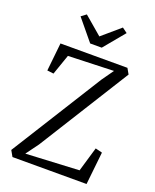

<svg xmlns="http://www.w3.org/2000/svg" viewBox="-173 -1064 941 1163"><g transform="rotate(20 297.5 -483.0)"><path d="M53 0 31.5 -38 399 -625 452.5 -700.5 159 -690.5 113.5 -560 72 -565 91 -746H522.5L543 -710L178.5 -127L119 -46L462.5 -63.5L509 -221.5L553 -210.5L530.5 0ZM260 -807.5 149 -942 181 -966 297.5 -866.5 413.5 -966 446 -942 334.5 -807.5Z"/></g></svg>

Font: Merriweather 24pt SemiCondensed Light
Style: Regular
Weight: 300
Width: 4
Designer: Eben Sorkin
Foundry: Eben Sorkin
Version: Version 2.100